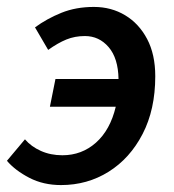

<svg xmlns="http://www.w3.org/2000/svg" viewBox="-30 -522 503 554"><path d="M146 12Q95 12 54.5 -9Q14 -30 -10 -58L42 -120Q60 -99 88 -86.5Q116 -74 150 -74Q206 -74 247 -110.5Q288 -147 304 -214H114L130 -294H312Q311 -354 283.5 -386Q256 -418 215 -418Q186 -418 161.5 -408Q137 -398 109 -378L71 -443Q105 -468 147 -485Q189 -502 241 -502Q291 -502 331 -478Q371 -454 394.5 -409.5Q418 -365 418 -302Q418 -206 381.5 -135.5Q345 -65 283.5 -26.5Q222 12 146 12Z"/></svg>

Font: Source Sans 3 Semibold
Style: Italic
Weight: 600
Italic angle: -11°
Designer: Paul D. Hunt
Foundry: Adobe
Version: Version 3.052;hotconv 1.1.0;makeotfexe 2.6.0